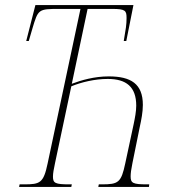

<svg xmlns="http://www.w3.org/2000/svg" viewBox="-20 -734 666 754"><path d="M55 0H260L262 -10H252C197 -10 188 -15 188 -40C188 -54 191 -69 196 -93L260 -395C299 -411 352 -424 403 -424C476 -424 515 -393 515 -319C515 -297 510 -271 505 -247L472 -93C456 -17 445 -10 380 -10H368L366 0H565L566 -10H557C502 -10 493 -15 493 -41C493 -53 495 -69 500 -93L529 -236C535 -263 541 -294 541 -322C541 -405 494 -434 407 -434C350 -434 299 -419 262 -405L324 -699H421C473 -699 477 -692 477 -663C477 -637 474 -620 466 -573H476L504 -714H119L83 -573H93L107 -621C130 -698 130 -699 214 -699H296L167 -92C151 -15 137 -10 75 -10H57Z"/></svg>

Font: Noto Serif Display Condensed Thin
Style: Italic
Weight: 100
Width: 3
Italic angle: -12°
Designer: Monotype Design Team
Foundry: Monotype Imaging Inc.
Version: Version 2.009